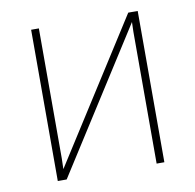

<svg xmlns="http://www.w3.org/2000/svg" viewBox="-65 -594 672 660"><g transform="rotate(-10 271.0 -264.0)"><path d="M112 -528H85V0H116L431 -494Q430 -472 430 -459.5Q430 -447 430 -426V0H457V-528H424L111 -37Q112 -60 112 -74.5Q112 -89 112 -114Z"/></g></svg>

Font: Noto Sans Display Thin
Style: Regular
Weight: 250
Designer: Monotype Design Team
Foundry: Monotype Imaging Inc.
Version: Version 1.900